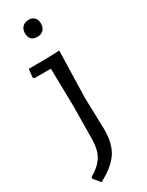

<svg xmlns="http://www.w3.org/2000/svg" viewBox="-224 -699 713 929"><g transform="rotate(-30 132.5 -234.5)"><path d="M128 -663Q148 -663 159.5 -651Q171 -639 171 -618Q171 -596 158.5 -583Q146 -570 125 -570Q80 -570 80 -616Q80 -637 93 -650Q106 -663 128 -663ZM179 -460 182 -458 175 -201 180 -19Q180 59 148.5 106.5Q117 154 41 194L11 158V149Q64 118 84.5 82Q105 46 105 -15L107 -194L103 -404H11L5 -411L10 -457H104Z"/></g></svg>

Font: Alegreya Sans SC
Style: Regular
Weight: 400
Designer: Juan Pablo del Peral
Foundry: Huerta Tipografica
Version: Version 2.007